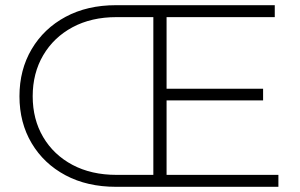

<svg xmlns="http://www.w3.org/2000/svg" viewBox="-20 -720 1157 740"><path d="M427 0Q316 0 232.5 -44.5Q149 -89 102 -168Q55 -247 55 -349Q55 -451 102 -530.5Q149 -610 232.5 -655Q316 -700 427 -700H1039V-654H622V-378H994V-333H622V-46H1053V0ZM571 -46V-654H429Q332 -654 259.5 -615Q187 -576 146.5 -507Q106 -438 106 -349Q106 -260 146.5 -191.5Q187 -123 259.5 -84.5Q332 -46 429 -46Z"/></svg>

Font: Montserrat Z Light
Style: Regular
Weight: 300
Designer: Julieta Ulanovsky
Foundry: Julieta Ulanovsky
Version: Version 8.000